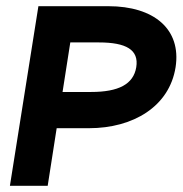

<svg xmlns="http://www.w3.org/2000/svg" viewBox="-20 -600 590 620"><path d="M12 0H134L163 -186H267C410 -186 527 -256 547 -383C566 -506 477 -580 330 -580H104ZM182 -303 207 -463H299C388 -463 429 -439 420 -383C411 -328 363 -303 274 -303Z"/></svg>

Font: Charger Pro
Style: UltraExtObl
Weight: 900
Designer: Jasper
Foundry: Cannot Into Space Fonts
Version: Version 1.09